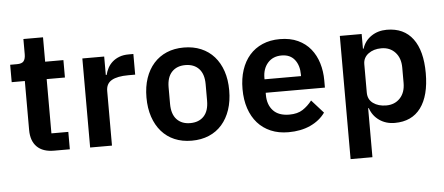

<svg xmlns="http://www.w3.org/2000/svg" viewBox="-55 -793 2592 1121"><g transform="rotate(-5 1241.5 -232.5)"><path d="M237 0Q171 0 136.5 -34.5Q102 -69 102 -133V-420H25V-522H65Q94 -522 104.5 -535.5Q115 -549 115 -576V-665H230V-522H337V-420H230V-102H329V0Z M448 0V-522H576V-414H581Q586 -435 596.5 -454.5Q607 -474 624 -489Q641 -504 664.5 -513Q688 -522 719 -522H747V-401H707Q642 -401 609 -382Q576 -363 576 -320V0Z M1043 12Q987 12 942.5 -7Q898 -26 866.5 -62Q835 -98 818 -148.5Q801 -199 801 -262Q801 -325 818 -375Q835 -425 866.5 -460.5Q898 -496 942.5 -515Q987 -534 1043 -534Q1099 -534 1144 -515Q1189 -496 1220.5 -460.5Q1252 -425 1269 -375Q1286 -325 1286 -262Q1286 -199 1269 -148.5Q1252 -98 1220.5 -62Q1189 -26 1144 -7Q1099 12 1043 12ZM1043 -91Q1094 -91 1123 -122Q1152 -153 1152 -213V-310Q1152 -369 1123 -400Q1094 -431 1043 -431Q993 -431 964 -400Q935 -369 935 -310V-213Q935 -153 964 -122Q993 -91 1043 -91Z M1610 12Q1552 12 1506.5 -7.5Q1461 -27 1429.5 -62.5Q1398 -98 1381 -148.5Q1364 -199 1364 -262Q1364 -324 1380.5 -374Q1397 -424 1428 -459.5Q1459 -495 1504 -514.5Q1549 -534 1606 -534Q1667 -534 1712 -513Q1757 -492 1786 -456Q1815 -420 1829.5 -372.5Q1844 -325 1844 -271V-229H1497V-216Q1497 -159 1529 -124.5Q1561 -90 1624 -90Q1672 -90 1702.5 -110Q1733 -130 1757 -161L1826 -84Q1794 -39 1738.5 -13.5Q1683 12 1610 12ZM1608 -438Q1557 -438 1527 -404Q1497 -370 1497 -316V-308H1711V-317Q1711 -371 1684.5 -404.5Q1658 -438 1608 -438Z M1957 -522H2085V-436H2089Q2103 -481 2142 -507.5Q2181 -534 2233 -534Q2333 -534 2385.5 -463.5Q2438 -393 2438 -262Q2438 -130 2385.5 -59Q2333 12 2233 12Q2181 12 2142.5 -15Q2104 -42 2089 -87H2085V200H1957ZM2192 -94Q2242 -94 2273 -127Q2304 -160 2304 -216V-306Q2304 -362 2273 -395.5Q2242 -429 2192 -429Q2146 -429 2115.5 -406Q2085 -383 2085 -345V-179Q2085 -138 2115.5 -116Q2146 -94 2192 -94Z"/></g></svg>

Font: IBM Plex Arabic SemiBold
Style: Regular
Weight: 600
Designer: Mike Abbink, Paul van der Laan, Pieter van Rosmalen, Wael Morcos, Khajak Apelian
Foundry: Bold Monday
Version: Version 1.0